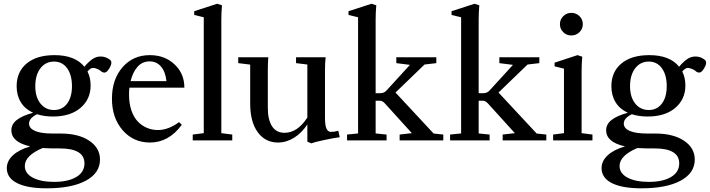

<svg xmlns="http://www.w3.org/2000/svg" viewBox="-20 -746 3771 1020"><path d="M261.2 -127Q214.4 -127 176.8 -139.2Q134.3 -118.2 134.3 -89.4Q134.3 -64.5 165.8 -50.5Q197.3 -36.6 260.7 -36.6H302.2Q397 -36.6 454.1 1.5Q511.2 39.6 511.2 101.6Q511.2 173.3 436 213.9Q360.8 254.4 228 254.4Q126.5 254.4 71.5 227.1Q16.6 199.7 16.1 147.9Q16.1 108.9 48.8 78.9Q81.5 48.8 140.6 31.7Q40.5 9.3 40.5 -53.7Q40 -85.4 68.8 -108.4Q97.7 -131.3 155.8 -147Q112.8 -166.5 90.6 -202.9Q68.4 -239.3 68.4 -288.1Q68.4 -364.3 121.6 -408.7Q174.8 -453.1 269.5 -453.1Q378.4 -453.1 428.2 -391.6Q450.2 -417.5 470.5 -431.6Q490.7 -445.8 514.6 -445.8Q539.6 -445.8 559.1 -432.1Q571.8 -424.8 571.8 -413.1Q571.8 -400.4 559.3 -380.4Q546.9 -360.4 535.2 -360.4Q523.9 -360.4 515.1 -369.1Q508.8 -375 495.8 -380.1Q482.9 -385.3 474.6 -385.3Q460.9 -385.3 444.8 -366.2Q461.4 -333.5 461.4 -291.5Q461.4 -218.8 407.7 -172.9Q354 -127 261.2 -127ZM267.1 -161.6Q311 -161.6 336.7 -195.8Q362.3 -230 362.3 -288.1Q362.3 -347.7 336.7 -383.3Q311 -418.9 267.1 -418.9Q222.2 -418.9 194.8 -383.3Q167.5 -347.7 167.5 -288.1Q167.5 -230.5 194.8 -196Q222.2 -161.6 267.1 -161.6ZM111.8 135.7Q111.8 175.3 154.3 197.8Q196.8 220.2 267.6 220.2Q341.8 220.2 385.3 194.3Q428.7 168.5 428.7 122.1Q428.7 42.5 297.9 42.5H256.8Q237.3 42.5 206.1 40.5Q111.8 80.6 111.8 135.7Z M776.9 11.2Q688.5 11.2 631.6 -54.2Q574.7 -119.6 574.7 -221.7Q574.7 -323.7 630.6 -388.4Q686.5 -453.1 775.9 -453.1Q855 -453.1 907.2 -404.1Q959.5 -355 959.5 -280.3H667.5Q665.5 -264.2 665.5 -243.7Q665.5 -195.8 678.2 -158.9Q690.9 -122.1 712.6 -99.9Q734.4 -77.6 761.5 -66.4Q788.6 -55.2 819.3 -55.2Q874 -55.2 931.2 -97.2L945.8 -83Q876.5 11.2 776.9 11.2ZM775.4 -419.9Q735.8 -419.9 710.4 -390.9Q685.1 -361.8 673.8 -314.9H864.3Q858.9 -365.2 835.2 -392.6Q811.5 -419.9 775.4 -419.9Z M1003.9 0V-31.2L1062.5 -38.6V-654.3L1011.7 -666.5V-686.5L1133.8 -726.1L1159.2 -717.8Q1155.8 -678.7 1155.8 -640.6V-38.6L1213.9 -31.2V0Z M1456.5 11.2Q1389.6 11.2 1349.4 -43.5Q1309.1 -98.1 1309.1 -196.3V-402.8L1245.6 -410.6V-441.9H1405.3Q1402.8 -407.7 1402.8 -377V-171.9Q1402.8 -109.9 1425.3 -75.2Q1447.8 -40.5 1491.7 -40.5Q1560.5 -40.5 1612.8 -121.6V-403.3L1552.7 -410.6V-441.9H1710Q1706.5 -410.2 1706.5 -377V-121.6Q1706.5 -78.1 1714.8 -61.8Q1723.1 -45.4 1737.8 -45.4Q1758.3 -45.4 1777.3 -51.3L1784.7 -17.1Q1754.4 -13.2 1702.6 -2.2Q1650.9 8.8 1633.3 15.6L1612.8 6.3V-85Q1582.5 -39.1 1541.7 -13.9Q1501 11.2 1456.5 11.2Z M1823.7 0V-31.2L1882.3 -37.1V-654.3L1831.5 -666.5V-686.5L1953.6 -726.1L1979 -717.8Q1975.6 -678.7 1975.6 -640.6V-251H2001.5Q2021 -251 2034.7 -266.6L2157.7 -401.4L2085.4 -410.6V-441.9H2297.9V-410.6L2235.4 -403.3L2081.1 -254.4L2283.7 -36.6L2335 -31.2V0H2103V-31.2L2168 -38.6L2025.9 -195.3Q2011.7 -210.9 1999 -210.9H1975.6V-37.1L2033.7 -31.2V0Z M2371.1 0V-31.2L2429.7 -37.1V-654.3L2378.9 -666.5V-686.5L2501 -726.1L2526.4 -717.8Q2522.9 -678.7 2522.9 -640.6V-251H2548.8Q2568.4 -251 2582 -266.6L2705.1 -401.4L2632.8 -410.6V-441.9H2845.2V-410.6L2782.7 -403.3L2628.4 -254.4L2831.1 -36.6L2882.3 -31.2V0H2650.4V-31.2L2715.3 -38.6L2573.2 -195.3Q2559.1 -210.9 2546.4 -210.9H2522.9V-37.1L2581.1 -31.2V0Z M2954.6 -617.7Q2954.6 -642.6 2972.4 -660.2Q2990.2 -677.7 3015.1 -677.7Q3040.5 -677.7 3058.3 -660.4Q3076.2 -643.1 3076.2 -617.7Q3076.2 -592.3 3058.3 -575Q3040.5 -557.6 3015.1 -557.6Q2989.7 -557.6 2972.2 -575Q2954.6 -592.3 2954.6 -617.7ZM2918.5 0V-31.2L2976.1 -38.6V-381.3L2926.3 -393.6V-413.1L3047.9 -453.1L3073.2 -444.8Q3069.8 -404.8 3069.8 -367.2V-38.6L3127.4 -31.2V0Z M3420.9 -127Q3374 -127 3336.4 -139.2Q3293.9 -118.2 3293.9 -89.4Q3293.9 -64.5 3325.4 -50.5Q3356.9 -36.6 3420.4 -36.6H3461.9Q3556.6 -36.6 3613.8 1.5Q3670.9 39.6 3670.9 101.6Q3670.9 173.3 3595.7 213.9Q3520.5 254.4 3387.7 254.4Q3286.1 254.4 3231.2 227.1Q3176.3 199.7 3175.8 147.9Q3175.8 108.9 3208.5 78.9Q3241.2 48.8 3300.3 31.7Q3200.2 9.3 3200.2 -53.7Q3199.7 -85.4 3228.5 -108.4Q3257.3 -131.3 3315.4 -147Q3272.5 -166.5 3250.2 -202.9Q3228 -239.3 3228 -288.1Q3228 -364.3 3281.2 -408.7Q3334.5 -453.1 3429.2 -453.1Q3538.1 -453.1 3587.9 -391.6Q3609.9 -417.5 3630.1 -431.6Q3650.4 -445.8 3674.3 -445.8Q3699.2 -445.8 3718.8 -432.1Q3731.4 -424.8 3731.4 -413.1Q3731.4 -400.4 3719 -380.4Q3706.5 -360.4 3694.8 -360.4Q3683.6 -360.4 3674.8 -369.1Q3668.5 -375 3655.5 -380.1Q3642.6 -385.3 3634.3 -385.3Q3620.6 -385.3 3604.5 -366.2Q3621.1 -333.5 3621.1 -291.5Q3621.1 -218.8 3567.4 -172.9Q3513.7 -127 3420.9 -127ZM3426.8 -161.6Q3470.7 -161.6 3496.3 -195.8Q3522 -230 3522 -288.1Q3522 -347.7 3496.3 -383.3Q3470.7 -418.9 3426.8 -418.9Q3381.8 -418.9 3354.5 -383.3Q3327.1 -347.7 3327.1 -288.1Q3327.1 -230.5 3354.5 -196Q3381.8 -161.6 3426.8 -161.6ZM3271.5 135.7Q3271.5 175.3 3314 197.8Q3356.4 220.2 3427.2 220.2Q3501.5 220.2 3544.9 194.3Q3588.4 168.5 3588.4 122.1Q3588.4 42.5 3457.5 42.5H3416.5Q3397 42.5 3365.7 40.5Q3271.5 80.6 3271.5 135.7Z"/></svg>

Font: Elstob 10pt Medium
Style: Regular
Weight: 500
Designer: Peter S. Baker
Version: Version 1.015